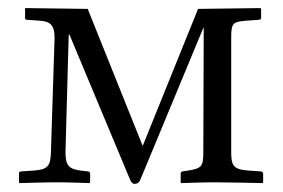

<svg xmlns="http://www.w3.org/2000/svg" viewBox="-20 -451 700 475"><path d="M43 -431 42 -429V-407C42 -404 43 -402.3 47 -402L76 -400C102 -398.2 115 -392 115 -357L106 -75C105 -40 98.4 -31.4 63 -29L33 -27C29 -26.7 27 -25 27 -22V0L28 2C28 2 92 0 122 0C152 0 201 2 201 2L203 0V-21C203 -25 201 -26.5 197 -27L180 -29C150 -32.5 142 -42 142 -75L150 -365H152L302 -6C305 1 309 4 313 4C319 4 324 1 327 -6L483 -382H484L483 -76C483 -40 479.7 -34.3 445 -29L432 -27C429 -26.5 427 -25 427 -21V0L428 2C428 2 483 0 513 0C543 0 630 2 630 2L631 0V-21C631 -24 629 -26.7 625 -27L595 -29C555.9 -31.6 552 -42.9 552 -76V-357C552 -394 555.5 -397.4 592 -400L620 -402C624 -402.3 626 -404 626 -407V-429L624 -431L470 -429L333 -90L197 -429Z"/></svg>

Font: Libertinus Serif Display
Style: Regular
Weight: 400
Designer: Philipp H. Poll
Foundry: Khaled Hosny
Version: Version 6.1